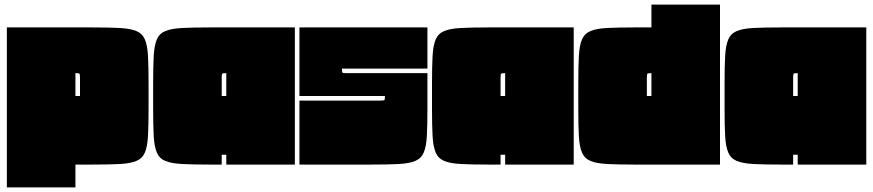

<svg xmlns="http://www.w3.org/2000/svg" viewBox="-20 -720 3820 840"><path d="M310 100H10V-600H385Q458 -600 504.5 -597.5Q551 -595 577 -584Q603 -573 614 -547Q625 -521 627.5 -475Q630 -429 630 -355V-245Q630 -172 627.5 -125.5Q625 -79 614 -53Q603 -27 577 -16Q551 -5 505 -2.5Q459 0 385 0H310ZM310 -300H330V-380Q330 -395 327.5 -397.5Q325 -400 310 -400Z M1270 -600V0H970V-43H950V0H895Q822 0 775.5 -2.5Q729 -5 703 -16Q677 -27 666 -53Q655 -79 652.5 -125.5Q650 -172 650 -245V-355Q650 -428 652.5 -474.5Q655 -521 666 -547Q677 -573 703 -584Q729 -595 775.5 -597.5Q822 -600 895 -600ZM950 -300H970V-400Q955 -400 952.5 -397.5Q950 -395 950 -380Z M1290 -600H1850V-420H1476Q1476 -405 1478 -402.5Q1480 -400 1495 -400H1850V-245Q1850 -172 1847.5 -125.5Q1845 -79 1834 -53Q1823 -27 1797 -16Q1771 -5 1725 -2.5Q1679 0 1605 0H1290V-280H1645Q1660 -280 1662 -282.5Q1664 -285 1664 -300H1290Z M2490 -600V0H2190V-43H2170V0H2115Q2042 0 1995.5 -2.5Q1949 -5 1923 -16Q1897 -27 1886 -53Q1875 -79 1872.5 -125.5Q1870 -172 1870 -245V-355Q1870 -428 1872.5 -474.5Q1875 -521 1886 -547Q1897 -573 1923 -584Q1949 -595 1995.5 -597.5Q2042 -600 2115 -600ZM2170 -300H2190V-400Q2175 -400 2172.5 -397.5Q2170 -395 2170 -380Z M2755 0Q2682 0 2635.5 -2.5Q2589 -5 2563 -16Q2537 -27 2526 -53Q2515 -79 2512.5 -125.5Q2510 -172 2510 -245V-355Q2510 -428 2512.5 -474.5Q2515 -521 2526 -547Q2537 -573 2563 -584Q2589 -595 2635.5 -597.5Q2682 -600 2755 -600H2830V-700H3130V0ZM2810 -300H2830V-400Q2815 -400 2812.5 -397.5Q2810 -395 2810 -380Z M3770 -600V0H3470V-43H3450V0H3395Q3322 0 3275.5 -2.5Q3229 -5 3203 -16Q3177 -27 3166 -53Q3155 -79 3152.5 -125.5Q3150 -172 3150 -245V-355Q3150 -428 3152.5 -474.5Q3155 -521 3166 -547Q3177 -573 3203 -584Q3229 -595 3275.5 -597.5Q3322 -600 3395 -600ZM3450 -300H3470V-400Q3455 -400 3452.5 -397.5Q3450 -395 3450 -380Z"/></svg>

Font: Badeen Display
Style: Regular
Weight: 400
Version: Version 1.000; ttfautohint (v1.8.4.7-5d5b)